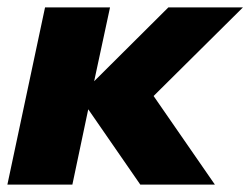

<svg xmlns="http://www.w3.org/2000/svg" viewBox="-25 -500 678 520"><path d="M97 -480H273L230 -280L431 -480H633L391 -240L557 0H355L214 -204L171 0H-5Z"/></svg>

Font: Prompt
Style: Bold Italic
Weight: 700
Italic angle: -12°
Designer: Katatrad Team
Foundry: CadsonDemak
Version: Version 1.001